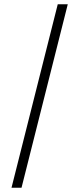

<svg xmlns="http://www.w3.org/2000/svg" viewBox="-20 -760 371 901"><path d="M251 -740H298L81 121H34Z"/></svg>

Font: Encode Sans Narrow
Style: ExtraLight
Weight: 200
Designer: Pablo Impallari, Andres Torresi
Foundry: Pablo Impallari, Andres Torresi
Version: Version 1.000; ttfautohint (v1.00) -l 8 -r 50 -G 200 -x 14 -